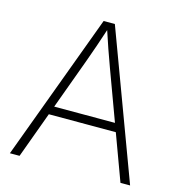

<svg xmlns="http://www.w3.org/2000/svg" viewBox="-108 -823 859 919"><g transform="rotate(15 321.5 -364.0)"><path d="M23.4 0 293 -727.5H348.6L619.1 0H571.3L379.4 -520.5Q364.7 -560.1 348.9 -605.7Q333 -651.4 314.5 -708H326.7Q308.1 -650.9 292.2 -605.2Q276.4 -559.6 262.2 -520.5L71.3 0ZM139.6 -228.5V-270.5H502.9V-228.5Z"/></g></svg>

Font: Inter 20pt ExtraLight
Style: Regular
Weight: 250
Version: Version 4.001;git-66647c0bb